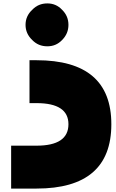

<svg xmlns="http://www.w3.org/2000/svg" viewBox="-20 -1099 677 1119"><path d="M192.9 0H44.9V-250H192.9Q378.9 -250 378.9 -375Q378.9 -498 192.9 -498H151.9V-748H192.9Q628.9 -748 628.9 -375Q628.9 0 192.9 0ZM341.8 -865.7Q307.1 -829.1 255.9 -829.1Q203.1 -829.1 168 -865.7Q128.9 -902.8 128.9 -954.1Q128.9 -1005.9 168 -1042Q203.1 -1079.1 255.9 -1079.1Q307.1 -1079.1 341.8 -1042Q378.9 -1005.9 378.9 -954.1Q378.9 -902.8 341.8 -865.7Z"/></svg>

Font: DimaBlue
Style: Bold
Weight: 700
Designer: R.Balvardi
Foundry: Dima Software Group
Version: Version 1.00;February 3, 2019;FontCreator 11.5.0.2427 64-bit